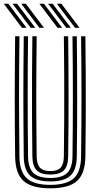

<svg xmlns="http://www.w3.org/2000/svg" viewBox="-32 -993 522 1021"><path d="M235.7 8.4Q136.6 8.4 93.2 -30.8Q49.8 -70 48.5 -160Q47.5 -236.6 46.9 -315.4Q46.4 -394.2 46.4 -474.5Q46.5 -554.8 47 -636.3Q47.5 -717.8 48.5 -800H71.4Q70.5 -723.3 69.9 -643.9Q69.3 -564.4 69.3 -483.7Q69.3 -402.9 69.9 -321.8Q70.4 -240.6 71.4 -160.4Q72.5 -79.5 110.8 -44.7Q149.1 -9.9 235.7 -9.9Q321.8 -9.9 360 -44.7Q398.2 -79.4 399.2 -160.4Q400.3 -239.6 400.8 -319.5Q401.4 -399.4 401.4 -479.6Q401.4 -559.8 400.8 -640.1Q400.2 -720.4 399.2 -800H422.1Q423.5 -693.8 424 -587.1Q424.5 -480.4 424.1 -373.5Q423.6 -266.7 422.1 -160Q420.8 -70 377.6 -30.8Q334.3 8.4 235.7 8.4ZM235.7 -28.2Q161 -28.2 128.2 -59Q95.4 -89.8 94.3 -160.7Q93.3 -241.5 92.8 -321.5Q92.2 -401.6 92.2 -481.3Q92.2 -561.1 92.8 -640.7Q93.4 -720.3 94.3 -800H117.2Q116.3 -722 115.7 -642.6Q115.1 -563.2 115.1 -482.9Q115.1 -402.7 115.7 -322.1Q116.2 -241.6 117.2 -161Q118.1 -99.5 145.7 -73.1Q173.2 -46.6 235.7 -46.6Q297.7 -46.6 325.1 -73.1Q352.5 -99.5 353.4 -161Q354.5 -240.1 355 -320Q355.5 -399.8 355.5 -480Q355.5 -560.1 355 -640.2Q354.4 -720.3 353.4 -800H376.3Q377.3 -719.5 377.9 -639.6Q378.4 -559.7 378.4 -479.9Q378.4 -400 378 -320.3Q377.6 -240.6 376.3 -160.7Q375.4 -89.8 342.7 -59Q309.9 -28.2 235.7 -28.2ZM235.7 -64.9Q185.4 -64.9 163.1 -87.3Q140.8 -109.6 140.1 -161.4Q138.6 -268.8 138.2 -375.1Q137.7 -481.4 138.3 -587.5Q138.9 -693.6 140.1 -800H163Q162.1 -723.2 161.5 -643.7Q160.9 -564.2 160.9 -483.6Q160.9 -402.9 161.5 -322Q162 -241.1 163 -161.6Q163.5 -120 180.3 -101.6Q197 -83.2 235.7 -83.2Q274.1 -83.2 290.6 -101.6Q307.1 -120 307.6 -161.6Q309.1 -267.8 309.5 -374.2Q310 -480.6 309.5 -587.2Q309 -693.8 307.6 -800H330.5Q331.5 -719.4 332.1 -639.4Q332.6 -559.5 332.6 -479.8Q332.6 -400 332.2 -320.6Q331.7 -241.1 330.5 -161.4Q329.9 -109.4 307.6 -87.2Q285.4 -64.9 235.7 -64.9ZM177.7 -845 81.1 -973H105.3L202 -845ZM84.9 -845 -11.8 -973H12.5L109.1 -845ZM131.3 -845 34.7 -973H58.9L155.5 -845ZM367 -845 270.4 -973H294.6L391.3 -845ZM274.2 -845 177.5 -973H201.8L298.4 -845ZM320.6 -845 224 -973H248.2L344.8 -845Z"/></svg>

Font: Big Shoulders Inline Text Thin
Style: Regular
Weight: 100
Designer: Patric King
Foundry: XO Type Co
Version: Version 2.002